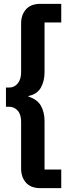

<svg xmlns="http://www.w3.org/2000/svg" viewBox="-20 -813 353 1000"><path d="M192 167Q140 167 115 138Q90 109 90 65V-179Q90 -217 72 -237Q54 -257 27 -257H11V-357H27Q55 -357 72.5 -378.5Q90 -400 90 -437V-691Q90 -735 115 -764Q140 -793 192 -793H299V-696H212V-437Q212 -390 192.5 -356Q173 -322 128 -313V-310Q175 -295 193.5 -261.5Q212 -228 212 -182V70H299V167Z"/></svg>

Font: Mona Sans Condensed
Style: Bold
Weight: 700
Width: 3
Designer: Deni Anggara
Foundry: GitHub
Version: Version 2.000